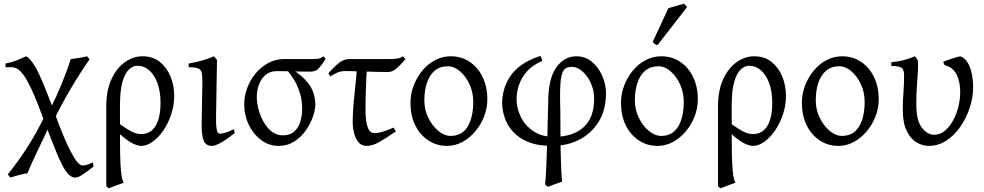

<svg xmlns="http://www.w3.org/2000/svg" viewBox="-20 -773 5315 1037"><path d="M217 -123Q179 -229 151 -289Q123 -349 101.5 -375.5Q80 -402 61 -407Q53 -410 41 -410Q29 -410 19.5 -410Q10 -410 10 -410V-430Q45 -437 67.5 -446Q90 -455 122 -469Q131 -463 142 -452Q153 -441 170 -413Q187 -385 210.5 -329Q234 -273 270 -178Q321 -33 361 44Q401 121 426 121Q434 121 446 118Q458 115 481 104L486 126Q441 161 420.5 173.5Q400 186 387 186Q361 186 338 154.5Q315 123 287 55Q259 -13 217 -123ZM22 169Q84 92 135 10.5Q186 -71 224 -152L252 -108Q240 -79 217.5 -31.5Q195 16 170.5 67.5Q146 119 128 163Q108 165 81.5 172.5Q55 180 36 186ZM246 -174Q281 -243 311.5 -316.5Q342 -390 362 -454Q381 -456 406.5 -460Q432 -464 450 -469L464 -453Q410 -375 363 -295.5Q316 -216 273 -129Z M744 15Q730 15 709.5 7.5Q689 0 659.5 -22Q630 -44 588 -87Q593 -92 590 -99Q587 -106 586.5 -112.5Q586 -119 602 -121Q640 -93 664.5 -77.5Q689 -62 706.5 -55.5Q724 -49 743 -49Q794 -49 820.5 -93Q847 -137 847 -218Q847 -280 830 -325Q813 -370 785 -394Q757 -418 722 -418Q699 -418 677 -398Q655 -378 641.5 -331Q628 -284 628 -203Q628 -184 628 -157Q628 -130 628 -103.5Q628 -77 628 -58Q628 -39 628 -35Q628 15 629 65.5Q630 116 634 156Q638 196 648 214Q626 222 607.5 228.5Q589 235 568 244Q563 241 560.5 238.5Q558 236 554 232Q554 213 554 172Q554 131 554 79.5Q554 28 554 -25Q554 -78 554 -124Q554 -170 554 -198Q554 -286 582.5 -346.5Q611 -407 655.5 -438Q700 -469 750 -469Q806 -469 844 -438Q882 -407 901.5 -358.5Q921 -310 921 -256Q921 -203 904.5 -154.5Q888 -106 862 -68Q836 -30 804.5 -7.5Q773 15 744 15Z M1248 -54Q1203 -19 1172.5 -2Q1142 15 1125 15Q1092 15 1080.5 -12.5Q1069 -40 1069 -100L1073 -327Q1073 -361 1070 -378.5Q1067 -396 1051 -403Q1035 -410 999 -410V-430Q1031 -435 1067.5 -445Q1104 -455 1136 -469L1152 -449L1147 -148Q1146 -104 1149 -83Q1152 -62 1156.5 -56.5Q1161 -51 1168 -51Q1176 -51 1194.5 -55.5Q1213 -60 1243 -75Z M1476 -389Q1439 -389 1415 -369Q1391 -349 1379 -317.5Q1367 -286 1367 -250Q1367 -215 1377.5 -178Q1388 -141 1406.5 -110Q1425 -79 1450.5 -60.5Q1476 -42 1507 -42Q1548 -42 1571 -64Q1594 -86 1603 -119Q1612 -152 1612 -186Q1612 -235 1598 -276Q1584 -317 1564.5 -348Q1545 -379 1528 -396Q1529 -396 1539 -394.5Q1549 -393 1561 -390.5Q1573 -388 1580 -384Q1634 -345 1658.5 -303Q1683 -261 1683 -207Q1683 -178 1669.5 -140.5Q1656 -103 1631 -67.5Q1606 -32 1569 -8.5Q1532 15 1485 15Q1432 15 1390 -17Q1348 -49 1323.5 -99.5Q1299 -150 1299 -210Q1299 -255 1315.5 -298.5Q1332 -342 1361 -377Q1390 -412 1429.5 -433Q1469 -454 1515 -454Q1557 -454 1590.5 -454Q1624 -454 1664 -454Q1684 -454 1693.5 -455Q1703 -456 1710 -459Q1717 -462 1727 -469L1739 -455Q1719 -424 1706.5 -409.5Q1694 -395 1682.5 -390.5Q1671 -386 1654 -386Q1636 -386 1610 -386.5Q1584 -387 1557.5 -387.5Q1531 -388 1509 -388.5Q1487 -389 1476 -389Z M2170 -454Q2144 -423 2122 -403.5Q2100 -384 2075 -384Q2049 -384 2008.5 -385Q1968 -386 1928.5 -387.5Q1889 -389 1863 -389H1843Q1823 -389 1806 -382.5Q1789 -376 1764 -360L1754 -377Q1777 -405 1806 -429.5Q1835 -454 1866 -454Q1927 -454 1986 -454Q2045 -454 2085 -454Q2109 -454 2127 -457Q2145 -460 2156 -469ZM2118 -63Q2063 -25 2027 -5Q1991 15 1960 15Q1933 15 1916.5 -4.5Q1900 -24 1892.5 -53Q1885 -82 1885 -111Q1885 -176 1894 -257.5Q1903 -339 1910 -430L1963 -427Q1958 -349 1956 -286.5Q1954 -224 1954 -176Q1954 -154 1957 -126Q1960 -98 1970 -76Q1980 -54 2003 -54Q2021 -54 2044 -60.5Q2067 -67 2106 -84Z M2395 15Q2337 15 2292 -15.5Q2247 -46 2222 -98Q2197 -150 2197 -217Q2197 -266 2214 -310.5Q2231 -355 2261 -391.5Q2291 -428 2330.5 -448.5Q2370 -469 2414 -469Q2473 -469 2517.5 -438.5Q2562 -408 2587 -356Q2612 -304 2612 -237Q2612 -188 2594.5 -143.5Q2577 -99 2546.5 -63Q2516 -27 2477 -6Q2438 15 2395 15ZM2400 -415Q2355 -415 2327 -390.5Q2299 -366 2285.5 -324.5Q2272 -283 2272 -231Q2272 -180 2293.5 -136.5Q2315 -93 2347.5 -66Q2380 -39 2414 -39Q2475 -39 2505.5 -89Q2536 -139 2536 -223Q2536 -274 2516 -317.5Q2496 -361 2464.5 -388Q2433 -415 2400 -415Z M3253 -269Q3253 -180 3214 -116.5Q3175 -53 3109.5 -19Q3044 15 2962 15Q2885 15 2833.5 -6Q2782 -27 2751 -61.5Q2720 -96 2706 -137Q2692 -178 2692 -219Q2692 -248 2700.5 -282.5Q2709 -317 2730.5 -353Q2752 -389 2793 -419.5Q2834 -450 2899 -471Q2903 -465 2905.5 -457Q2908 -449 2909 -444Q2855 -421 2825 -386Q2795 -351 2782.5 -312.5Q2770 -274 2770 -238Q2770 -188 2793 -141.5Q2816 -95 2861 -64.5Q2906 -34 2972 -34Q3074 -34 3131.5 -85.5Q3189 -137 3189 -240Q3189 -283 3172 -322Q3155 -361 3127 -386.5Q3099 -412 3067 -412Q3049 -412 3034.5 -403.5Q3020 -395 3012.5 -362.5Q3005 -330 3005 -258V-232Q3006 -206 3006.5 -162Q3007 -118 3007 -66Q3007 -14 3008 38.5Q3009 91 3011 135.5Q3013 180 3016 208Q2999 214 2979 221Q2959 228 2940 236Q2935 233 2932 230.5Q2929 228 2924 223Q2927 201 2929 158.5Q2931 116 2933 62.5Q2935 9 2936.5 -46Q2938 -101 2939 -147.5Q2940 -194 2941 -223Q2941 -347 2984 -408Q3027 -469 3093 -469Q3141 -469 3177 -439Q3213 -409 3233 -363Q3253 -317 3253 -269Z M3532 15Q3474 15 3429 -15.5Q3384 -46 3359 -98Q3334 -150 3334 -217Q3334 -266 3351 -310.5Q3368 -355 3398 -391.5Q3428 -428 3467.5 -448.5Q3507 -469 3551 -469Q3610 -469 3654.5 -438.5Q3699 -408 3724 -356Q3749 -304 3749 -237Q3749 -188 3731.5 -143.5Q3714 -99 3683.5 -63Q3653 -27 3614 -6Q3575 15 3532 15ZM3537 -415Q3492 -415 3464 -390.5Q3436 -366 3422.5 -324.5Q3409 -283 3409 -231Q3409 -180 3430.5 -136.5Q3452 -93 3484.5 -66Q3517 -39 3551 -39Q3612 -39 3642.5 -89Q3673 -139 3673 -223Q3673 -274 3653 -317.5Q3633 -361 3601.5 -388Q3570 -415 3537 -415ZM3531 -529Q3523 -531 3518 -534.5Q3513 -538 3505 -546L3590 -729Q3606 -734 3631.5 -741Q3657 -748 3675 -753L3691 -735Z M4048 15Q4034 15 4013.5 7.5Q3993 0 3963.5 -22Q3934 -44 3892 -87Q3897 -92 3894 -99Q3891 -106 3890.5 -112.5Q3890 -119 3906 -121Q3944 -93 3968.5 -77.5Q3993 -62 4010.5 -55.5Q4028 -49 4047 -49Q4098 -49 4124.5 -93Q4151 -137 4151 -218Q4151 -280 4134 -325Q4117 -370 4089 -394Q4061 -418 4026 -418Q4003 -418 3981 -398Q3959 -378 3945.5 -331Q3932 -284 3932 -203Q3932 -184 3932 -157Q3932 -130 3932 -103.5Q3932 -77 3932 -58Q3932 -39 3932 -35Q3932 15 3933 65.5Q3934 116 3938 156Q3942 196 3952 214Q3930 222 3911.5 228.5Q3893 235 3872 244Q3867 241 3864.5 238.5Q3862 236 3858 232Q3858 213 3858 172Q3858 131 3858 79.5Q3858 28 3858 -25Q3858 -78 3858 -124Q3858 -170 3858 -198Q3858 -286 3886.5 -346.5Q3915 -407 3959.5 -438Q4004 -469 4054 -469Q4110 -469 4148 -438Q4186 -407 4205.5 -358.5Q4225 -310 4225 -256Q4225 -203 4208.5 -154.5Q4192 -106 4166 -68Q4140 -30 4108.5 -7.5Q4077 15 4048 15Z M4509 15Q4451 15 4406 -15.5Q4361 -46 4336 -98Q4311 -150 4311 -217Q4311 -266 4328 -310.5Q4345 -355 4375 -391.5Q4405 -428 4444.5 -448.5Q4484 -469 4528 -469Q4587 -469 4631.5 -438.5Q4676 -408 4701 -356Q4726 -304 4726 -237Q4726 -188 4708.5 -143.5Q4691 -99 4660.5 -63Q4630 -27 4591 -6Q4552 15 4509 15ZM4514 -415Q4469 -415 4441 -390.5Q4413 -366 4399.5 -324.5Q4386 -283 4386 -231Q4386 -180 4407.5 -136.5Q4429 -93 4461.5 -66Q4494 -39 4528 -39Q4589 -39 4619.5 -89Q4650 -139 4650 -223Q4650 -274 4630 -317.5Q4610 -361 4578.5 -388Q4547 -415 4514 -415Z M4856 -181Q4856 -232 4859.5 -272.5Q4863 -313 4863 -367Q4863 -394 4851.5 -405Q4840 -416 4794 -417V-437Q4858 -442 4921 -469L4936 -450Q4940 -434 4938 -397Q4936 -360 4932.5 -311.5Q4929 -263 4929 -209Q4929 -122 4959 -83.5Q4989 -45 5026 -45Q5059 -45 5085 -68Q5111 -91 5129.5 -126Q5148 -161 5157 -200Q5166 -239 5166 -271Q5167 -330 5146.5 -370.5Q5126 -411 5082 -421L5074 -439Q5092 -447 5120 -456Q5148 -465 5166 -469Q5198 -459 5217 -414Q5236 -369 5236 -297Q5235 -245 5217.5 -191Q5200 -137 5168 -90Q5136 -43 5092 -14Q5048 15 4996 15Q4964 15 4932 -3Q4900 -21 4878 -64Q4856 -107 4856 -181Z"/></svg>

Font: ChillKai
Style: Regular
Weight: 400
Designer: ChillType
Foundry: 寒蝉字型
Version: Version 2.000